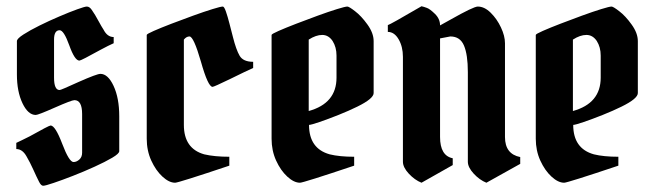

<svg xmlns="http://www.w3.org/2000/svg" viewBox="-20 -591 2128 621"><path d="M95.7 -219.2Q70.8 -219.2 52.7 -257.1Q34.7 -294.9 34.7 -350.1V-458Q34.7 -465.8 55.4 -479.2Q76.2 -492.7 107.7 -508.3Q139.2 -523.9 171.9 -537.8Q204.6 -551.8 229.5 -560.8Q254.4 -569.8 260.7 -569.8Q269.5 -569.8 276.6 -559.3Q283.7 -548.8 287.6 -542.5Q293 -533.7 300.3 -520Q307.6 -506.3 314.9 -495.1Q327.1 -471.2 347.7 -471.2V-451.2Q339.8 -447.8 329.1 -442.4Q318.4 -437 305.7 -430.2Q242.2 -395 236.8 -395Q221.7 -395 204.1 -444.3Q186.5 -493.2 172.9 -493.2Q154.8 -493.2 154.8 -462.9V-339.8Q154.8 -299.8 172.9 -299.8Q177.2 -299.8 234.9 -326.2Q293.5 -352.1 304.7 -352.1Q329.1 -352.1 347.2 -313.5Q365.7 -273.9 365.7 -214.8V-102.1Q365.7 -94.2 343 -80.8Q320.3 -67.4 285.9 -51.8Q251.5 -36.1 215.8 -22.2Q180.2 -8.3 153.3 0.7Q126.5 9.8 119.6 9.8Q112.8 9.8 106.4 -2.9Q98.6 -18.1 87.9 -42Q77.1 -65.9 65.9 -85Q52.7 -108.9 32.7 -108.9V-128.9Q41 -132.8 51.5 -137.9Q62 -143.1 75.7 -149.9Q138.7 -185.1 143.6 -185.1Q158.7 -185.1 181.2 -126Q203.6 -66.9 217.8 -66.9Q227.5 -66.9 236.6 -75Q245.6 -83 245.6 -97.2V-222.2Q245.6 -267.1 220.7 -267.1Q211.9 -267.1 157.7 -243.2Q103.5 -219.2 95.7 -219.2Z M592.8 -473.1Q583 -473.1 574.7 -462.9V-187Q574.7 -110.4 640.6 -91.8Q673.8 -84 721.7 -84V-55.2Q557.1 0 546.4 0Q526.9 0 505.4 -19.8Q483.9 -39.6 469.2 -71.8Q454.6 -104 454.6 -142.1V-478Q454.6 -481 477.3 -491Q500 -501 534.4 -514.2Q568.8 -527.3 604.5 -540.3Q640.1 -553.2 667 -561.5Q693.8 -569.8 700.7 -569.8Q705.1 -569.8 710.7 -553.7Q716.3 -537.6 722.2 -514.6Q728 -491.7 733.4 -471.2Q743.7 -430.2 755.1 -410.6Q766.6 -391.1 798.8 -391.1V-371.1Q787.6 -366.2 768.8 -357.2Q750 -348.1 724.1 -335.4Q671.9 -310.1 667.5 -310.1Q652.8 -310.1 629.9 -391.6Q606.4 -473.1 592.8 -473.1Z M1103.5 -569.8Q1108.9 -569.8 1128.4 -554.7Q1148.4 -539.6 1168.5 -511.7Q1188.5 -483.9 1188.5 -458V-290Q1188.5 -272 1135.7 -246.1Q1108.9 -232.9 1074.7 -219.2Q1040.5 -205.6 1013.2 -196.3Q985.8 -187 979.5 -187Q979.5 -110.4 1046.4 -91.8Q1078.1 -84 1125.5 -84V-55.2Q960.9 0 950.2 0Q930.7 0 909.2 -19.8Q887.7 -39.6 873 -71.8Q858.4 -104 858.4 -142.1V-478Q858.4 -481 881.1 -491Q903.8 -501 938 -514.2Q972.2 -527.3 1007.6 -540.3Q1043 -553.2 1069.8 -561.5Q1096.7 -569.8 1103.5 -569.8ZM1068.4 -411.1Q1068.4 -438.5 1055.7 -458.5Q1042.5 -478 1022.2 -478Q1002 -478 978.5 -462.9V-231.9Q1068.4 -256.8 1068.4 -339.8Z M1283.2 -67.9V-407.2Q1283.2 -439.9 1269.3 -463.9Q1255.4 -487.8 1234.4 -487.8V-509.8Q1241.2 -511.2 1343.3 -570.8Q1347.2 -569.8 1351.6 -568.6Q1356 -567.4 1360.8 -565.4Q1370.6 -562 1387 -545.9Q1403.3 -529.8 1403.3 -508.8Q1410.6 -513.2 1437.5 -527.8Q1511.7 -569.8 1525.4 -569.8Q1546.9 -569.8 1567.1 -549.8Q1587.4 -529.8 1600.3 -502.2Q1613.3 -474.6 1613.3 -451.2V-147.9Q1613.3 -92.8 1662.6 -83V-61L1553.2 0Q1531.2 -8.8 1512.2 -29.3Q1493.2 -49.8 1493.2 -67.9V-357.9Q1493.2 -414.1 1480.7 -443.6Q1468.3 -473.1 1436.5 -473.1L1403.3 -466.8V-147.9Q1403.3 -87.4 1444.3 -79.1V-57.1L1343.3 0Q1321.3 -8.8 1302.2 -29.3Q1283.2 -49.8 1283.2 -67.9Z M1958 -569.8Q1963.4 -569.8 1982.9 -554.7Q2002.9 -539.6 2022.9 -511.7Q2043 -483.9 2043 -458V-290Q2043 -272 1990.2 -246.1Q1963.4 -232.9 1929.2 -219.2Q1895 -205.6 1867.7 -196.3Q1840.3 -187 1834 -187Q1834 -110.4 1900.9 -91.8Q1932.6 -84 1980 -84V-55.2Q1815.4 0 1804.7 0Q1785.2 0 1763.7 -19.8Q1742.2 -39.6 1727.5 -71.8Q1712.9 -104 1712.9 -142.1V-478Q1712.9 -481 1735.6 -491Q1758.3 -501 1792.5 -514.2Q1826.7 -527.3 1862.1 -540.3Q1897.5 -553.2 1924.3 -561.5Q1951.2 -569.8 1958 -569.8ZM1922.9 -411.1Q1922.9 -438.5 1910.2 -458.5Q1897 -478 1876.7 -478Q1856.4 -478 1833 -462.9V-231.9Q1922.9 -256.8 1922.9 -339.8Z"/></svg>

Font: Bokor
Style: Regular
Weight: 400
Designer: Danh Hong
Foundry: Danh Hong
Version: Version 8.002; ttfautohint (v1.8.3)